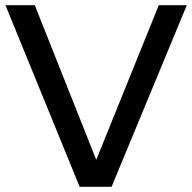

<svg xmlns="http://www.w3.org/2000/svg" viewBox="-20 -720 741 740"><path d="M287 0 1 -700H114L351 -104L592 -700H700L410 0Z"/></svg>

Font: Red Hat Display Medium
Style: Regular
Weight: 500
Designer: Pentagram, MCKL
Foundry: Pentagram, MCKL
Version: Version 1.023